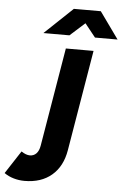

<svg xmlns="http://www.w3.org/2000/svg" viewBox="-198 -755 654 1013"><g transform="rotate(5 129.0 -248.5)"><path d="M-137 182.8 -58 61.6Q-33.1 78.4 -12.9 78.4Q8.3 78.4 21.9 63.9Q35.6 49.3 40 22L127.5 -500H274.2L184.9 33.2Q170.5 120.1 114.8 167.5Q59 215 -29.1 215Q-59.1 215 -86.9 206.8Q-114.8 198.7 -137 182.8ZM151.4 -712H293.1V-708.1L140.2 -570.8H2.4ZM165.7 -708.4 166.3 -712H294.1L395.2 -570.8H275.6Z"/></g></svg>

Font: Oak Sans Light Italic
Style: Regular
Weight: 400
Italic angle: -9.5°
Foundry: Erik Kennedy, Walven
Version: Version 1.000;Glyphs 3.1.2 (3151)